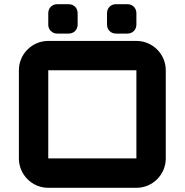

<svg xmlns="http://www.w3.org/2000/svg" viewBox="-20 -895 880 915"><path d="M210 -832.2V-777.8C210 -753.1 228.1 -735 252.8 -735H307.2C331.9 -735 350 -753.1 350 -777.8V-832.2C350 -856.9 331.9 -875 307.2 -875H252.8C228.1 -875 210 -856.9 210 -832.2ZM70 -140C70 -62.7 132.7 0 210 0H630C707.3 0 770 -62.7 770 -140V-560C770 -637.3 707.3 -700 630 -700H210C132.7 -700 70 -637.3 70 -560ZM210 -140V-560H630V-140ZM490 -777.8C490 -753.1 508.1 -735 532.8 -735H587.2C611.9 -735 630 -753.1 630 -777.8V-832.2C630 -856.9 611.9 -875 587.2 -875H532.8C508.1 -875 490 -856.9 490 -832.2Z"/></svg>

Font: Abstante
Style: Regular
Weight: 500
Designer: Valerio Brotto (Silverblur_type)
Version: Version 1.000;Glyphs 3.1.2 (3151)